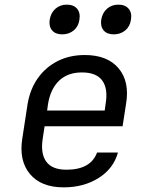

<svg xmlns="http://www.w3.org/2000/svg" viewBox="-20 -797 640 827"><path d="M470 -649Q441 -649 426.5 -666Q412 -683 416 -712Q421 -742 441 -759.5Q461 -777 490 -777Q519 -777 534 -759.5Q549 -742 544 -712Q540 -683 519.5 -666Q499 -649 470 -649ZM248 -649Q219 -649 204.5 -666Q190 -683 194 -712Q199 -742 219 -759.5Q239 -777 268 -777Q297 -777 312 -759.5Q327 -742 322 -712Q318 -683 297.5 -666Q277 -649 248 -649ZM254 10Q157 10 109 -47.5Q61 -105 76 -200L99 -350Q110 -414 143.5 -461Q177 -508 228.5 -534Q280 -560 345 -560Q443 -560 491 -502.5Q539 -445 523 -350L508 -253H172L164 -200Q154 -135 179.5 -100.5Q205 -66 266 -66Q371 -66 398 -140H488Q469 -71 405 -30.5Q341 10 254 10ZM183 -321H431L435 -350Q446 -415 420.5 -450Q395 -485 333 -485Q272 -485 235 -450Q198 -415 187 -350Z"/></svg>

Font: NKDuy Mono
Style: Italic
Weight: 400
Italic angle: -9°
Monospace: yes
Designer: NKDuy
Foundry: NKDuy
Version: Version 2.251; ttfautohint (v1.8.4.7-5d5b)